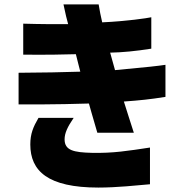

<svg xmlns="http://www.w3.org/2000/svg" viewBox="-20 -759 832 868"><path d="M420 -159H585C576 -188 548 -273 540 -300C611 -305 659 -310 728 -321V-466C695 -461 652 -456 500 -442C493 -470 485 -493 478 -521C533 -522 595 -528 664 -539V-681C646 -677 553 -663 442 -658C435 -690 431 -707 426 -739H267C275 -700 283 -667 288 -650H190C161 -650 126 -651 85 -652V-512C95 -512 183 -510 323 -514C329 -488 338 -456 343 -435C254 -432 183 -431 64 -430V-287C98 -287 231 -286 382 -291C388 -268 395 -246 420 -159ZM117 -106C117 14 196 89 425 89C509 89 599 79 658 74V-92C559 -77 491 -66 396 -68C313 -70 272 -79 272 -129C272 -157 285 -185 313 -226H154C130 -185 117 -154 117 -106Z"/></svg>

Font: コーポレート・ロゴ ver3 Bold
Style: Regular
Weight: 700
Designer: [KANA_main] LOGOTYPE.JP [Source Han Sans] Ryoko NISHIZUKA 西塚涼子 (kana, bopomofo & ideographs); Paul D. Hunt (Latin, Greek
Version: Version 12.001;FEAKit 1.0